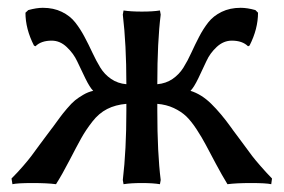

<svg xmlns="http://www.w3.org/2000/svg" viewBox="-20 -467 734 497"><path d="M387.2 -198.2V-180.2Q387.2 -70.8 396 -1L394 9.8Q376 6.8 347.2 6.8Q318.4 6.8 299.8 9.8L297.9 -1Q307.1 -78.6 307.1 -180.2V-198.2Q278.8 -195.8 257.3 -184.8Q235.8 -173.8 219 -152.1Q202.1 -130.4 190.4 -109.4Q178.7 -88.4 159.9 -52Q141.1 -15.6 125 9.8Q102.5 6.8 64 6.8Q25.4 6.8 12.2 9.8L9.8 -4.9Q25.4 -20.5 39.6 -36.9Q53.7 -53.2 61 -63Q68.4 -72.8 81.8 -91.3Q95.2 -109.9 101.1 -117.2L109.9 -128.9Q110.4 -129.9 113 -133.1Q115.7 -136.2 116.2 -137.2Q129.4 -155.3 135.3 -163.3Q141.1 -171.4 153.3 -185.8Q165.5 -200.2 174.3 -207.3Q183.1 -214.4 195.6 -221.7Q208 -229 221.2 -231.9Q212.4 -240.7 200.9 -264.2Q189.5 -287.6 179.9 -308.1Q170.4 -328.6 152.8 -345.2Q135.3 -361.8 113.8 -361.8Q86.4 -361.8 71.8 -347.2L67.9 -349.1Q45.9 -392.1 45.9 -434.1L53.2 -440.9Q74.7 -446.8 90.8 -446.8Q118.7 -446.8 140.1 -436.3Q161.6 -425.8 174.8 -408.9Q188 -392.1 198.7 -371.8Q209.5 -351.6 219.2 -330.6Q229 -309.6 239.7 -292Q250.5 -274.4 267.6 -262.7Q284.7 -251 307.1 -249V-250Q307.1 -351.6 297.9 -429.2L299.8 -439.9Q318.4 -437 347.2 -437Q376 -437 394 -439.9L396 -429.2Q387.2 -359.4 387.2 -250V-249Q409.7 -251 426.8 -262.7Q443.8 -274.4 454.8 -292Q465.8 -309.6 475.3 -330.6Q484.9 -351.6 495.4 -371.8Q505.9 -392.1 519 -408.9Q532.2 -425.8 553.7 -436.3Q575.2 -446.8 603 -446.8Q620.1 -446.8 641.1 -440.9L647.9 -434.1Q647.9 -392.1 626 -349.1L622.1 -347.2Q607.4 -361.8 580.1 -361.8Q558.6 -361.8 541 -345.5Q523.4 -329.1 514.2 -308.6Q504.9 -288.1 493.4 -264.4Q481.9 -240.7 473.1 -231.9Q501.5 -223.1 526.6 -198.5Q551.8 -173.8 578.1 -137.2Q583 -129.9 584 -128.9L592.8 -117.2Q597.7 -110.8 611.8 -91.6Q626 -72.3 632.8 -63.2Q639.6 -54.2 654.1 -37.6Q668.5 -21 684.1 -4.9L682.1 9.8Q668.9 6.8 629.9 6.8Q591.8 6.8 568.8 9.8Q554.7 -13.2 538.8 -43Q522.9 -72.8 512.9 -91.8Q502.9 -110.8 489 -132.1Q475.1 -153.3 462.2 -165.8Q449.2 -178.2 429.9 -187.3Q410.6 -196.3 387.2 -198.2Z"/></svg>

Font: Linear Smooth Low Contrast
Style: Regular
Weight: 500
Designer: Philipp H. Poll, Flanker
Foundry: Philipp H. Poll, reworked by Flanker
Version: Version 1.010 | FøM Fix